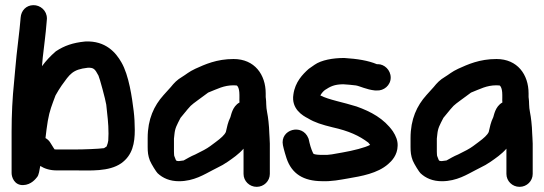

<svg xmlns="http://www.w3.org/2000/svg" viewBox="-20 -695 2112 745"><path d="M165.5 -226.1C172.5 -266.7 181.6 -287.4 195.3 -324.5C201.8 -336.4 212.4 -353.7 219.2 -363.3C251 -407.3 260.8 -425.4 320.4 -432.1C343.9 -433 348.3 -427.3 362.1 -401.6C366.5 -392.7 389.4 -308.4 392.3 -288.9C396.7 -245.2 401 -218.5 401 -176.5C401 -166.1 400.7 -156.4 400.1 -149.6C399.6 -143.8 397.4 -136.6 393.7 -126.7C391.5 -125.1 387.2 -122.1 383.6 -120.1C363.3 -117.3 305.2 -115 270.9 -115H199.4C195.7 -115 193.7 -115.1 191.9 -115.4C191.3 -116.1 190.7 -116.8 188.4 -120.3L175.6 -140.8C171.1 -148.6 164.4 -154.9 156.5 -159.3C159.2 -182.1 162.1 -206.8 165.5 -226.1ZM199.4 -33.8H270.9C329.5 -33.8 402.3 -28.1 450.3 -61.4C494.6 -92.8 503 -140 503 -190.7C503 -215.1 501.5 -241.6 498.7 -264.3C492.4 -315.5 480.5 -402.8 451 -453.2C429.8 -490.6 390 -537.5 311.7 -534C310.4 -533.9 310.7 -533.9 310 -533.9C262.2 -529.2 229.7 -517.4 198.2 -496.9C197.5 -496.5 196.3 -495.6 195.5 -494.9C175.6 -477.6 158.4 -459.2 142.9 -438.2L145.8 -470.8C151 -519 157.1 -559 160.9 -608.5L162 -621.8C162 -621.8 162 -622.5 162 -623.5C162 -654.4 136.1 -675.5 109.3 -675C81.6 -674.6 61.9 -654.1 60 -626.1L59.1 -615.6C55.2 -568.9 49.5 -531.6 44.2 -480.2L39.1 -426.5C37.8 -409 36.4 -393.4 34.7 -377.7C28.2 -315.6 25 -250.1 25 -184.9V-23.4C25 -8.1 35.4 24.1 69.7 23.2C101.8 22.4 119.5 -2.8 122.7 -6.4C132 -15.9 132.7 -36 136.2 -51.1C152.9 -40.4 174.5 -33.8 199.4 -33.8Z M655 -106.5V-157C655.4 -160.1 656.3 -167.4 656.8 -173.4C659.2 -198.8 666.3 -209.8 680.5 -237.7C685.5 -244.2 702.8 -265.1 707.8 -270.9L719.7 -284.2C730.8 -295 758.3 -313.4 779 -329.3C782.5 -332.1 785.7 -334.5 787.6 -335.7C823.7 -349.9 848.2 -364 886.5 -364C890 -364 893.9 -363.8 898.6 -363.3C898.6 -363.3 909 -358.5 909 -326.5V-315.2C908.7 -310.4 908.8 -303.1 909.3 -297.3C880.8 -281.9 876.3 -245 874 -240.3C864.1 -220.5 860.9 -202.2 856.3 -182.7C851 -171.2 837.7 -159.1 816 -143.1L795.4 -127.8C782.3 -118.1 764 -108.5 737.4 -95.5C721 -88.9 705.3 -79.4 692.6 -72.4C687.7 -71.5 675.7 -70 674.5 -70C670 -70 668 -70.2 665.1 -71.2C664.5 -71.7 663.6 -72.6 662.5 -73.8C660.5 -78.8 657.3 -86.2 656 -90.4C655.8 -95.8 655 -95.7 655 -106.5ZM886.5 -466C820.2 -466 774.3 -444.7 737.9 -428.2C713.5 -417.1 700.9 -405.2 686.8 -396.9C667.1 -385.4 655.5 -373 642.7 -357.1L631.5 -344.7C627.4 -340.2 621.7 -333.9 614.3 -325.6C577.9 -284.9 553 -233.3 553 -159.3V-124.3C553 -105.3 554.4 -90.6 561.6 -71.9C567.9 -56.9 586.6 -27.5 591.5 -22.9C612 -3.5 639.5 8.2 674.5 8.2C732.7 8.2 773.6 -18.8 805.6 -35.1L823.3 -44.2C837.2 -50.7 851 -58.6 863.5 -67.3C883 -81 905.7 -96 925 -118.1V-20.1C925 7.3 947.6 30 976 30C1004.4 30 1027 7.3 1027 -20.1V-137.5C1027 -145.4 1026.7 -152.6 1026 -160.2C1025.9 -165.3 1025.8 -168.7 1025 -177.5C1024.9 -183.1 1024.5 -192.6 1023.9 -200.3L1021.8 -223.5C1019.4 -250.5 1013 -269.5 1013 -290.9C1013 -306.2 1011 -315.7 1011 -318.4V-332.6C1011 -405.5 967.9 -466 886.5 -466Z M1446.5 -446H1442.2C1407.6 -460.4 1366.6 -466.7 1315.9 -470C1315.9 -470 1314.9 -470 1314.3 -470C1272.3 -470 1227 -462.2 1200.5 -443.6L1179.3 -428.8C1178.7 -428.4 1177.6 -427.5 1176.9 -426.9C1155.1 -407.2 1125 -377.2 1118.4 -328.3C1109.5 -272.1 1155.1 -245.9 1175 -235.8C1201.2 -219.7 1229.7 -211 1270 -201.1C1333.7 -186.9 1373.8 -168.5 1409.3 -141.5C1410.6 -140 1413 -137 1416.2 -132.8C1397.1 -122.4 1350.3 -110.5 1309.3 -103.4C1276.8 -97.7 1255.8 -92.5 1232.5 -94C1232.5 -94 1231.6 -94 1230.9 -94C1213 -94 1204.3 -95.2 1196.8 -97.8C1193.3 -102.2 1185.4 -121.9 1181 -140.9L1177.8 -154.9C1177.6 -155.8 1177.1 -157.4 1176.6 -158.5C1152.9 -217.8 1065.5 -192.8 1077.8 -131.6L1081 -117.8C1083.5 -106.7 1087.1 -96.6 1091.7 -81.2C1111.9 -20.4 1157.6 7.4 1228.6 8C1266.1 9.7 1300.5 2.5 1330.4 -2.6C1382.6 -11.6 1444.5 -21.9 1486.1 -58.3C1500.1 -70.2 1522.2 -93.1 1522.9 -129.3C1523.8 -149.2 1516.2 -167.6 1504.5 -185.5C1469.6 -235 1419.7 -261.8 1363.3 -281.9C1313.1 -297.9 1255.3 -307.8 1223 -324.7C1227.4 -332.8 1234.5 -341.2 1241 -345.9C1261.7 -359.4 1276.9 -367.6 1311.7 -368C1327.7 -366.9 1346.3 -365.6 1360.9 -363.5C1375.8 -361.1 1402.4 -347.3 1434.3 -344.1C1434.9 -344.1 1436 -344 1436.8 -344H1442.3C1468.7 -342.3 1496 -363.3 1496 -394C1496 -423.8 1471 -446 1446.5 -446Z M1675 -106.5V-157C1675.4 -160.1 1676.3 -167.4 1676.8 -173.4C1679.2 -198.8 1686.3 -209.8 1700.5 -237.7C1705.5 -244.2 1722.8 -265.1 1727.8 -270.9L1739.7 -284.2C1750.8 -295 1778.3 -313.4 1799 -329.3C1802.5 -332.1 1805.7 -334.5 1807.6 -335.7C1843.7 -349.9 1868.2 -364 1906.5 -364C1910 -364 1913.9 -363.8 1918.6 -363.3C1918.6 -363.3 1929 -358.5 1929 -326.5V-315.2C1928.7 -310.4 1928.8 -303.1 1929.3 -297.3C1900.8 -281.9 1896.3 -245 1894 -240.3C1884.1 -220.5 1880.9 -202.2 1876.3 -182.7C1871 -171.2 1857.7 -159.1 1836 -143.1L1815.4 -127.8C1802.3 -118.1 1784 -108.5 1757.4 -95.5C1741 -88.9 1725.3 -79.4 1712.6 -72.4C1707.7 -71.5 1695.7 -70 1694.5 -70C1690 -70 1688 -70.2 1685.1 -71.2C1684.5 -71.7 1683.6 -72.6 1682.5 -73.8C1680.5 -78.8 1677.3 -86.2 1676 -90.4C1675.8 -95.8 1675 -95.7 1675 -106.5ZM1906.5 -466C1840.2 -466 1794.3 -444.7 1757.9 -428.2C1733.5 -417.1 1720.9 -405.2 1706.8 -396.9C1687.1 -385.4 1675.5 -373 1662.7 -357.1L1651.5 -344.7C1647.4 -340.2 1641.7 -333.9 1634.3 -325.6C1597.9 -284.9 1573 -233.3 1573 -159.3V-124.3C1573 -105.3 1574.4 -90.6 1581.6 -71.9C1587.9 -56.9 1606.6 -27.5 1611.5 -22.9C1632 -3.5 1659.5 8.2 1694.5 8.2C1752.7 8.2 1793.6 -18.8 1825.6 -35.1L1843.3 -44.2C1857.2 -50.7 1871 -58.6 1883.5 -67.3C1903 -81 1925.7 -96 1945 -118.1V-20.1C1945 7.3 1967.6 30 1996 30C2024.4 30 2047 7.3 2047 -20.1V-137.5C2047 -145.4 2046.7 -152.6 2046 -160.2C2045.9 -165.3 2045.8 -168.7 2045 -177.5C2044.9 -183.1 2044.5 -192.6 2043.9 -200.3L2041.8 -223.5C2039.4 -250.5 2033 -269.5 2033 -290.9C2033 -306.2 2031 -315.7 2031 -318.4V-332.6C2031 -405.5 1987.9 -466 1906.5 -466Z"/></svg>

Font: Take Off
Style: YouHoser
Weight: 400
Foundry: Cannot Into Space Fonts
Version: Version 0.89